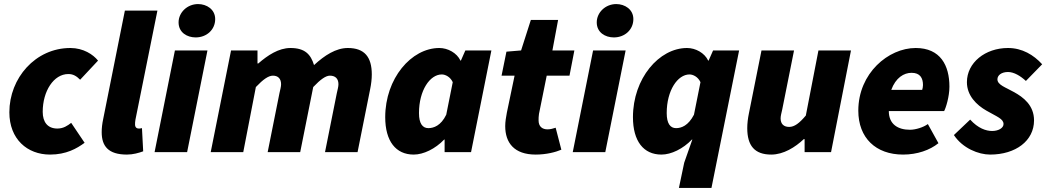

<svg xmlns="http://www.w3.org/2000/svg" viewBox="-20 -748 5148 944"><path d="M226 12C306 12 358 -18 396 -46L330 -144C312 -130 292 -116 262 -116C214 -116 190 -148 190 -198C190 -300 244 -384 316 -384C340 -384 356 -374 374 -356L462 -450C438 -480 390 -512 326 -512C154 -512 26 -364 26 -196C26 -64 114 12 226 12Z M604 12C634 12 662 4 684 -4L678 -118C670 -116 666 -116 662 -116C652 -116 644 -122 644 -136C644 -144 644 -148 646 -160L754 -696H594L488 -166C482 -138 480 -118 480 -98C480 -30 512 12 604 12Z M740 0H900L1000 -500H840ZM942 -564C996 -564 1038 -602 1038 -654C1038 -702 996 -728 954 -728C900 -728 858 -686 858 -638C858 -588 900 -564 942 -564Z M1016 0H1176L1238 -320C1274 -358 1300 -376 1322 -376C1346 -376 1362 -362 1362 -334C1362 -322 1358 -308 1354 -290L1296 0H1456L1520 -320C1556 -358 1582 -376 1602 -376C1628 -376 1644 -362 1644 -334C1644 -322 1640 -308 1636 -290L1578 0H1738L1800 -310C1805 -334 1808 -360 1808 -382C1808 -468 1772 -512 1690 -512C1632 -512 1576 -476 1524 -428C1508 -480 1480 -512 1408 -512C1350 -512 1296 -476 1250 -436H1246V-500H1116Z M2014 12C2062 12 2120 -16 2164 -62H2166V0H2296L2396 -500H2268L2246 -450H2244C2226 -488 2182 -512 2140 -512C2002 -512 1874 -362 1874 -172C1874 -54 1926 12 2014 12ZM2086 -118C2058 -118 2040 -140 2040 -192C2040 -304 2094 -382 2152 -382C2170 -382 2194 -370 2206 -344L2174 -184C2148 -130 2112 -118 2086 -118Z M2614 12C2666 12 2712 0 2740 -12L2712 -120C2700 -116 2686 -112 2672 -112C2646 -112 2628 -126 2628 -156C2628 -166 2628 -176 2630 -188L2668 -376H2780L2804 -500H2696L2724 -650H2590L2542 -500L2470 -494L2446 -376H2510L2472 -194C2468 -172 2464 -150 2464 -128C2464 -46 2508 12 2614 12Z M2796 0H2956L3056 -500H2896ZM2998 -564C3052 -564 3094 -602 3094 -654C3094 -702 3052 -728 3010 -728C2956 -728 2914 -686 2914 -638C2914 -588 2956 -564 2998 -564Z M3318 176H3478L3614 -500H3486L3464 -450H3462C3444 -488 3400 -512 3358 -512C3220 -512 3092 -362 3092 -172C3092 -54 3144 12 3232 12C3280 12 3338 -16 3382 -62H3384L3344 52ZM3304 -118C3276 -118 3258 -140 3258 -192C3258 -304 3312 -382 3370 -382C3388 -382 3412 -370 3424 -344L3392 -184C3364 -130 3330 -118 3304 -118Z M3772 12C3832 12 3890 -24 3932 -64H3936V0H4066L4164 -500H4004L3942 -180C3910 -142 3886 -124 3860 -124C3834 -124 3818 -138 3818 -166C3818 -178 3822 -192 3826 -210L3884 -500H3724L3662 -190C3657 -166 3654 -140 3654 -118C3654 -32 3690 12 3772 12Z M4420 12C4490 12 4552 -10 4594 -44L4542 -138C4520 -122 4482 -110 4454 -110C4396 -110 4350 -136 4350 -202H4622C4630 -216 4648 -272 4648 -322C4648 -426 4604 -512 4482 -512C4348 -512 4200 -388 4200 -204C4200 -70 4286 12 4420 12ZM4362 -306C4384 -366 4424 -390 4462 -390C4504 -390 4518 -364 4518 -330C4518 -321 4516 -313 4514 -306Z M4848 12C4974 12 5064 -56 5064 -156C5064 -230 5012 -270 4964 -296C4926 -318 4884 -330 4884 -358C4884 -378 4904 -394 4936 -394C4966 -394 4998 -374 5024 -350L5104 -432C5062 -478 5006 -512 4936 -512C4824 -512 4734 -440 4734 -344C4734 -278 4781 -232 4830 -204C4882 -174 4914 -164 4914 -138C4914 -118 4888 -104 4858 -104C4828 -104 4789 -117 4750 -160L4670 -84C4713 -19 4791 12 4848 12Z"/></svg>

Font: Source Sans Pro Black
Style: Italic
Weight: 900
Italic angle: -11°
Designer: Paul D. Hunt
Foundry: Adobe Systems Incorporated
Version: Version 3.006;hotconv 1.0.111;makeotfexe 2.5.65597